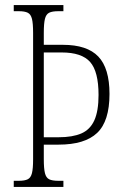

<svg xmlns="http://www.w3.org/2000/svg" viewBox="-20 -734 485 754"><path d="M34 0V-24H54Q77 -24 89 -30Q101 -36 105.5 -54Q110 -72 110 -108V-605Q110 -642 105.5 -660Q101 -678 89 -684Q77 -690 54 -690H34V-714H229V-690H209Q185 -690 173 -684Q161 -678 156.5 -660Q152 -642 152 -605V-558H227Q322 -558 366 -512Q410 -466 410 -365Q410 -258 361.5 -212Q313 -166 210 -166H152V-109Q152 -72 156.5 -54Q161 -36 173 -30Q185 -24 209 -24H229V0ZM210 -195Q265 -195 299.5 -210Q334 -225 350.5 -261.5Q367 -298 367 -361Q367 -453 334 -490.5Q301 -528 222 -528H152V-195Z"/></svg>

Font: Noto Serif Tamil ExtraCondensed ExtraLight
Style: Italic
Weight: 200
Width: 2
Italic angle: -12°
Designer: Indian Type Foundry, Tom Grace, and the Monotype Design Team
Foundry: Monotype Imaging Inc.
Version: Version 2.003; ttfautohint (v1.8.4.7-5d5b)